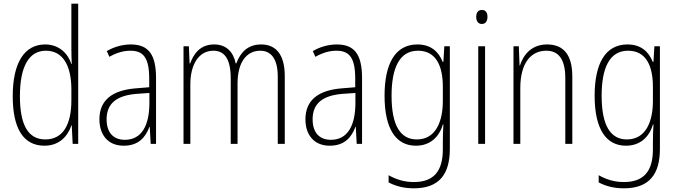

<svg xmlns="http://www.w3.org/2000/svg" viewBox="-20 -780 3673 1041"><path d="M221 10C304 10 348 -44 367 -100H369L374 0H404V-760H367V-517C367 -491 368 -463 369 -433H367C349 -488 302 -539 225 -539C113 -539 49 -441 49 -258C49 -83 107 10 221 10ZM226 -24C130 -24 88 -107 88 -258C88 -420 137 -505 229 -505C320 -505 367 -426 367 -294V-236C367 -104 321 -24 226 -24Z M689 -539C644 -539 598 -526 559 -503L573 -472C615 -496 653 -505 687 -505C758 -505 789 -466 789 -353V-307L716 -301C590 -291 519 -238 519 -133C519 -54 561 10 651 10C733 10 770 -38 790 -92H792L797 0H826V-357C826 -486 784 -539 689 -539ZM719 -271 790 -276V-218C789 -101 749 -22 657 -22C594 -22 558 -62 558 -133C558 -219 612 -262 719 -271Z M1396 -539C1324 -539 1284 -497 1261 -436H1258C1246 -495 1210 -539 1141 -539C1063 -539 1029 -485 1011 -436H1008L1004 -529H975V0H1012V-323C1012 -426 1055 -505 1137 -505C1192 -505 1231 -468 1231 -355V0H1268V-328C1268 -441 1316 -505 1391 -505C1447 -505 1486 -465 1486 -364V0H1524V-367C1524 -486 1475 -539 1396 -539Z M1806 -539C1761 -539 1715 -526 1676 -503L1690 -472C1732 -496 1770 -505 1804 -505C1875 -505 1906 -466 1906 -353V-307L1833 -301C1707 -291 1636 -238 1636 -133C1636 -54 1678 10 1768 10C1850 10 1887 -38 1907 -92H1909L1914 0H1943V-357C1943 -486 1901 -539 1806 -539ZM1836 -271 1907 -276V-218C1906 -101 1866 -22 1774 -22C1711 -22 1675 -62 1675 -133C1675 -219 1729 -262 1836 -271Z M2243 -539C2123 -539 2065 -435 2065 -261C2065 -79 2128 10 2235 10C2311 10 2361 -36 2381 -105H2384C2382 -67 2381 -41 2381 -10V30C2381 149 2331 207 2224 207C2171 207 2128 193 2087 170V209C2125 229 2169 241 2224 241C2361 241 2419 165 2419 27V-529H2389L2384 -445H2380C2359 -497 2319 -539 2243 -539ZM2246 -505C2345 -505 2381 -422 2381 -308V-232C2381 -127 2346 -24 2240 -24C2150 -24 2103 -101 2103 -261C2103 -410 2145 -505 2246 -505Z M2593 -726C2570 -726 2562 -709 2562 -688C2562 -667 2572 -650 2592 -650C2613 -650 2623 -666 2623 -689C2623 -709 2615 -726 2593 -726ZM2610 -529H2573V0H2610Z M2946 -539C2863 -539 2818 -484 2799 -425H2797L2793 -529H2764V0H2801V-302C2801 -439 2859 -505 2942 -505C3007 -505 3045 -461 3045 -356V0H3083V-365C3083 -485 3034 -539 2946 -539Z M3382 -539C3262 -539 3204 -435 3204 -261C3204 -79 3267 10 3374 10C3450 10 3500 -36 3520 -105H3523C3521 -67 3520 -41 3520 -10V30C3520 149 3470 207 3363 207C3310 207 3267 193 3226 170V209C3264 229 3308 241 3363 241C3500 241 3558 165 3558 27V-529H3528L3523 -445H3519C3498 -497 3458 -539 3382 -539ZM3385 -505C3484 -505 3520 -422 3520 -308V-232C3520 -127 3485 -24 3379 -24C3289 -24 3242 -101 3242 -261C3242 -410 3284 -505 3385 -505Z"/></svg>

Font: Noto Sans Gurmukhi Condensed ExtraLight
Style: Regular
Weight: 200
Width: 3
Designer: Jelle Bosma - Monotype Design Team
Foundry: Monotype Imaging Inc.
Version: Version 2.004